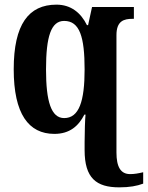

<svg xmlns="http://www.w3.org/2000/svg" viewBox="-20 -566 636 826"><path d="M493 240C538 240 569 234 596 224V175C575 180 558 183 540 183C499 183 481 152 481 90V-415C481 -476 513 -485 550 -485H556V-536H376L359 -458H354C328 -511 285 -546 223 -546C103 -546 39 -461 39 -268C39 -76 103 10 214 10C280 10 318 -24 343 -73H348C346 -56 344 3 344 46V80C344 200 394 240 493 240ZM256 -58C200 -58 178 -130 178 -267C178 -410 200 -476 256 -476C323 -476 344 -407 344 -267C344 -130 320 -58 256 -58Z"/></svg>

Font: Noto Serif Condensed
Style: Bold
Weight: 700
Width: 3
Designer: Monotype Design Team
Foundry: Monotype Imaging Inc.
Version: Version 2.015